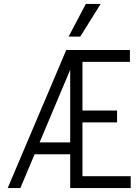

<svg xmlns="http://www.w3.org/2000/svg" viewBox="-20 -951 690 971"><path d="M19 0 315 -698H377L83 0ZM137 -171V-231H374V-171ZM335 0V-698H637V-638H397V-392H572V-332H397V-60H641V0ZM327 -766 414 -931H489L386 -766Z"/></svg>

Font: Azeret Mono Thin ExtraLight
Style: Regular
Weight: 250
Version: Version 1.002